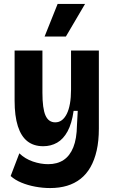

<svg xmlns="http://www.w3.org/2000/svg" viewBox="-20 -783 578 973"><path d="M234 170Q197 170 159 163Q121 156 88.5 142.5Q56 129 34 109L78 -6Q107 22 146.5 35.5Q186 49 224 49Q270 49 302 28Q334 7 351.5 -36.5Q369 -80 370 -148L374 -221H353Q344 -157 322.5 -117.5Q301 -78 269.5 -60Q238 -42 199 -42Q151 -42 119 -67Q87 -92 70.5 -143.5Q54 -195 54 -273V-527H195V-313Q195 -233 210.5 -198Q226 -163 260 -163Q279 -163 293.5 -174Q308 -185 318.5 -206Q329 -227 334.5 -258Q340 -289 340 -329V-527H481V-131Q481 -69 470 -20.5Q459 28 438.5 64Q418 100 388 123.5Q358 147 319.5 158.5Q281 170 234 170ZM314 -598H206L272 -763H411Z"/></svg>

Font: Bricolage Grotesque SemiCondensed
Style: Bold
Weight: 700
Width: 4
Designer: Mathieu Triay
Foundry: Atelier Triay
Version: Version 1.001;gftools[0.9.33.dev8+g029e19f]